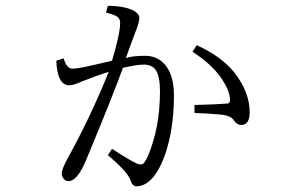

<svg xmlns="http://www.w3.org/2000/svg" viewBox="-20 -633 1040 671"><path d="M371.6 -420.9Q399.9 -516.1 399.9 -553.2Q399.9 -568.4 388.7 -575.2Q378.9 -582 350.6 -588.9L356.9 -612.8Q409.2 -612.3 439.9 -599.1Q466.8 -587.4 466.8 -569.8Q466.8 -555.2 453.6 -522Q431.6 -463.9 419.9 -430.2Q443.8 -438 486.8 -438Q536.1 -438 563.5 -397.9Q587.9 -361.8 587.9 -299.8Q587.9 -204.1 566.9 -125.5Q548.3 -56.6 518.1 -17.1Q489.7 18.1 457 18.1Q442.9 18.1 436 -2.9Q426.3 -32.2 356.9 -90.8L371.6 -112.8Q439.9 -68.8 457 -62Q467.3 -58.1 473.1 -58.1Q483.9 -58.1 497.1 -87.9Q539.1 -187.5 539.1 -314Q539.1 -367.2 523.9 -388.7Q510.7 -407.2 482.9 -407.2Q458 -407.2 409.7 -396Q372.6 -293.9 280.8 -73.2Q250 0 219.7 0Q208.5 0 201.2 -9.8Q195.8 -17.6 195.8 -26.9Q195.8 -42 216.8 -80.1Q297.9 -227.5 359.9 -381.8Q321.8 -370.6 252.9 -342.8Q234.4 -335 221.7 -335Q180.2 -335 176.8 -420.9L202.6 -429.2Q212.4 -393.1 232.9 -393.1Q248.5 -393.1 275.9 -398.9Q323.2 -409.2 371.6 -420.9ZM659.7 -238.3V-266.1Q724.6 -267.6 773.9 -271Q783.7 -271 783.7 -284.2Q783.7 -317.4 749.5 -365.2Q717.3 -410.2 652.8 -452.1L667.5 -475.1Q753.4 -436 798.3 -380.4Q852.5 -311.5 852.5 -241.2Q852.5 -196.3 823.7 -196.3Q807.6 -196.3 797.4 -212.4Q786.6 -229 753.4 -232.4Q704.6 -236.8 659.7 -238.3Z"/></svg>

Font: I.Ming
Style: Regular
Weight: 400
Designer: Ichiten Fonts Project
Version: Version 6.11; Dec 27, 2019